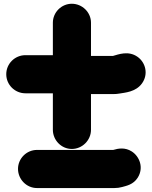

<svg xmlns="http://www.w3.org/2000/svg" viewBox="-20 -744 788 997"><path d="M172 232.5H574C587.8 232.5 601.3 230.8 614.3 227.1C636.2 220.8 672.4 214.8 695.3 178.4C728 126.3 704.2 67.9 664.1 42.4C629.5 20.3 594.1 26.5 568.1 34.5H172C118 34.5 73.5 79 73.5 133C73.5 186.4 117.1 232.5 172 232.5ZM452.5 -70V-255.5H569C579.6 -255.5 589.8 -256.3 599.7 -258.1C627.9 -263.2 685 -265.7 717.5 -311.2C751.9 -359.3 735.6 -419.4 694.8 -448.5C646.4 -483.1 593.6 -460.8 566.3 -453.5H454.5C454.5 -453.5 454.2 -453.5 452.5 -453.6V-626C452.5 -680.9 406.4 -724.5 353 -724.5C299 -724.5 254.5 -680 254.5 -626V-457.3C251.5 -457.4 247.4 -457.5 244 -457.5H112C57.4 -457.5 12.5 -413.5 12.5 -358.5C12.5 -303.5 57.4 -259.5 112 -259.5H244C246.5 -259.5 249.2 -259.4 254.5 -259.2V-70C254.5 -16.6 298.1 29.5 353 29.5C407.2 29.5 452.5 -15.7 452.5 -70Z"/></svg>

Font: Smoothie
Style: ExBd
Weight: 800
Foundry: Cannot Into Space Fonts
Version: Version 0.8